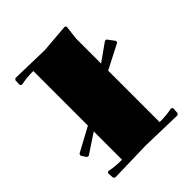

<svg xmlns="http://www.w3.org/2000/svg" viewBox="-205 -879 1010 1010"><g transform="rotate(-45 300.0 -373.5)"><path d="M160.2 -700.2Q115.7 -700.2 82 -693.8L65.9 -690.9L58.1 -698.2L59.1 -731.9L66.9 -740.2L279.8 -734.9L441.9 -748L449.2 -741.2Q439.9 -667 439.9 -660.2V-478V-474.1L441.9 -477.1L539.1 -545.9L549.8 -544.9L580.1 -503.9L578.1 -494.1L439.9 -422.9V-40Q486.8 -40 518.1 -45.9L534.2 -48.8L542 -42L540 -6.8L532.2 1L299.8 -4.9L67.9 1L60.1 -6.8L58.1 -42L65.9 -48.8L82 -45.9Q113.3 -40 160.2 -40V-248V-251L158.2 -249L50.8 -178.2L40 -180.2L21 -209L23.9 -220.2L160.2 -293.9Z"/></g></svg>

Font: Yokawerad
Style: Regular
Weight: 500
Designer: gluk
Foundry: gluk
Version: Version 0.79